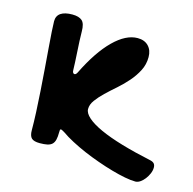

<svg xmlns="http://www.w3.org/2000/svg" viewBox="-83 -530 690 685"><g transform="rotate(15 262.5 -187.0)"><path d="M69.8 -9.8Q69.8 -38.1 68.1 -75.2Q66.4 -112.3 63.7 -152.3Q61 -192.4 57.9 -232.7Q54.7 -272.9 52 -307.4Q49.3 -341.8 47.6 -367.9Q45.9 -394 45.9 -405.8Q45.9 -425.8 60.5 -435.8Q75.2 -445.8 103 -445.8Q127.9 -445.8 139.4 -435.3Q150.9 -424.8 150.9 -396Q150.9 -380.4 151.9 -360.6Q152.8 -340.8 154.1 -321Q155.3 -301.3 156.2 -283.4Q157.2 -265.6 157.2 -254.9Q157.2 -248 159.7 -245.1Q162.1 -242.2 165 -242.2Q170.4 -242.2 174.8 -251Q216.3 -335.4 261.7 -380.1Q307.1 -424.8 350.1 -424.8Q375.5 -424.8 390.1 -409.7Q404.8 -394.5 404.8 -369.1Q404.8 -341.8 392.8 -318.6Q380.9 -295.4 363 -274.9Q345.2 -254.4 324.5 -236.3Q303.7 -218.3 285.9 -201.2Q268.1 -184.1 256.1 -167.7Q244.1 -151.4 244.1 -134.8Q244.1 -119.6 262 -103.8Q279.8 -87.9 313.5 -72.5Q347.2 -57.1 396 -42.7Q444.8 -28.3 506.8 -15.1Q516.6 -12.7 520.8 -7.3Q524.9 -2 524.9 6.8Q524.9 17.6 520 29.1Q515.1 40.5 507.8 50Q500.5 59.6 491.5 65.7Q482.4 71.8 474.1 71.8Q457.5 71.8 434.6 67.4Q411.6 63 385 55.4Q358.4 47.9 330.1 37.8Q301.8 27.8 275.1 16.4Q248.5 4.9 224.9 -7.6Q201.2 -20 184.1 -32.2Q178.7 -35.2 175.5 -37.1Q172.4 -39.1 169.9 -39.1Q167 -39.1 166.5 -36.9Q166 -34.7 166 -27.8Q166 -10.7 163.3 0Q160.6 10.7 154.3 16.8Q147.9 22.9 136.7 25.4Q125.5 27.8 108.9 27.8Q86.9 27.8 78.4 19.5Q69.8 11.2 69.8 -9.8Z"/></g></svg>

Font: Gochi Hand
Style: Regular
Weight: 400
Designer: Juan Pablo del Peral
Foundry: Juan Pablo del Peral
Version: Version 1.001